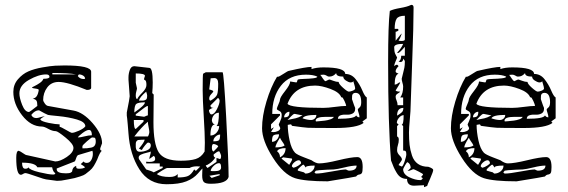

<svg xmlns="http://www.w3.org/2000/svg" viewBox="-20 -748 2342 792"><path d="M215 -2 170 -8Q165 -8 128 -21Q91 -34 85 -34Q80 -34 75 -30.5Q70 -27 66 -27Q47 -27 47 -97Q47 -126 57 -126Q64 -124 75 -116Q86 -108 91 -108L208 -82Q228 -82 255.5 -100.5Q283 -119 283 -138Q283 -154 250.5 -180.5Q218 -207 210 -207Q196 -207 179 -216.5Q162 -226 153 -226Q107 -226 71 -272.5Q35 -319 35 -369Q35 -399 54 -421Q73 -443 97 -453.5Q121 -464 155 -470Q189 -476 208 -477Q227 -478 246 -478Q356 -478 356 -452V-386Q356 -377 338 -377Q258 -410 222 -410Q192 -410 175 -387.5Q158 -365 158 -335Q158 -331 164.5 -321.5Q171 -312 178 -311L283 -292Q323 -285 362 -240Q401 -195 401 -157Q401 -156 397 -146Q393 -136 393 -132Q393 -131 395.5 -128.5Q398 -126 400 -126Q392 -120 381 -90Q374 -75 367 -63.5Q360 -52 349.5 -43.5Q339 -35 332.5 -30Q326 -25 310 -20Q294 -15 288 -13.5Q282 -12 261 -8Q240 -4 233 -3ZM97 -58Q102 -47 142 -37.5Q182 -28 199 -28Q208 -28 208 -34Q199 -38 195 -58H134Q126 -77 71 -77Q71 -52 84 -52Q95 -52 97 -58ZM214 -49Q214 -33 252 -33Q266 -33 272 -36Q278 -39 278 -43.5Q278 -48 281.5 -54Q285 -60 294 -64Q294 -56 296.5 -54Q299 -52 306 -52Q324 -52 331 -58Q328 -62 313 -71L325 -82Q328 -76 338 -76Q350 -76 356.5 -88Q363 -100 363 -113Q363 -122 361 -126L301 -108Q296 -103 293.5 -94Q291 -85 288 -82L214 -53ZM361 -181H360Q357 -181 338.5 -165Q320 -149 320 -145V-136Q333 -136 339 -136.5Q345 -137 355.5 -139Q366 -141 370.5 -147.5Q375 -154 375 -164Q375 -178 370 -180Q366 -181 361 -181ZM347 -212Q337 -212 320 -199Q303 -186 301 -181Q312 -181 329 -185.5Q346 -190 359 -190Q359 -212 347 -212ZM226 -225Q232 -224 252.5 -212Q273 -200 276 -200Q286 -200 306 -209Q326 -218 332 -227Q332 -245 297.5 -255Q263 -265 221.5 -269Q180 -273 178 -274Q173 -276 164 -280.5Q155 -285 148.5 -289Q142 -293 140 -293Q124 -293 109 -274Q115 -261 130 -261Q136 -261 146.5 -264.5Q157 -268 165 -268Q150 -262 146 -255Q151 -247 181 -241Q211 -235 226 -235ZM60 -363Q60 -344 71.5 -315Q83 -286 100 -286Q102 -286 134 -311Q134 -327 130.5 -332.5Q127 -338 115 -342Q135 -342 140 -378Q137 -381 130 -382Q123 -383 117.5 -384Q112 -385 112 -387Q112 -388 122.5 -393Q133 -398 144.5 -406Q156 -414 159 -423Q184 -423 184 -431Q184 -441 170 -441Q139 -441 99.5 -418.5Q60 -396 60 -363ZM301 -434Q310 -422 325 -422L331 -423Q331 -431 323 -436Q315 -441 306 -441Q305 -441 303 -438Q301 -435 301 -434ZM196 -447V-441H294Q265 -447 196 -447Z M815 -53Q814 -53 796.5 -32.5Q779 -12 749 0Q719 12 667 12Q594 12 555 -49.5Q516 -111 510 -197Q510 -200 507 -234Q504 -268 503 -271V-284Q515 -344 515 -351Q515 -355 512.5 -385.5Q510 -416 510 -419V-429Q510 -444 515.5 -459.5Q521 -475 534 -475L596 -468Q610 -468 610 -408Q610 -386 608 -364L614 -358Q614 -335 613.5 -297Q613 -259 613 -244Q613 -155 634.5 -120Q656 -85 726 -85Q764 -85 787 -92Q810 -99 824 -123Q824 -129 824.5 -141Q825 -153 825 -159Q825 -195 820.5 -267Q816 -339 816 -376Q816 -442 818 -444L829 -450H898Q903 -450 913 -264.5Q923 -79 923 -18Q915 10 849 10Q828 10 821 3Q814 -4 814 -24Q814 -31 814.5 -41Q815 -51 815 -53ZM627 -30Q643 -18 680 -18Q703 -18 713 -30V-16Q742 -16 755.5 -22Q769 -28 781 -49L788 -43L806 -61Q804 -61 799 -61.5Q794 -62 793 -62Q774 -62 762 -55H670Q666 -55 649.5 -45Q633 -35 627 -30ZM844 -23 853 -14 886 -25V-30ZM583 -49Q607 -42 614 -37L651 -55V-61H639V-74H583V-81Q584 -81 588 -80.5Q592 -80 596 -80Q620 -80 620 -92Q620 -102 614 -105L596 -92Q596 -98 599 -107Q602 -116 602 -123Q599 -121 585.5 -118Q572 -115 562 -110.5Q552 -106 552 -98L553 -92ZM884 -75Q873 -75 861.5 -64Q850 -53 849 -43L855 -42Q861 -42 866 -42Q892 -42 892 -57Q892 -75 884 -75ZM829 -66Q829 -62 836 -55L873 -80V-96Q876 -96 881 -94Q886 -92 887 -92Q892 -92 892 -105Q892 -108 888.5 -116Q885 -124 884 -124Q879 -124 873.5 -120Q868 -116 864 -113L861 -110Q861 -100 868 -98Q859 -84 846.5 -75Q834 -66 829 -66ZM540 -155Q540 -154 540 -151Q540 -148 540 -146.5Q540 -145 540 -142Q540 -139 540.5 -137.5Q541 -136 541.5 -133.5Q542 -131 543 -129.5Q544 -128 545 -126.5Q546 -125 548 -124Q550 -123 552 -122.5Q554 -122 557 -122Q573 -122 587.5 -128.5Q602 -135 602 -148Q602 -160 590 -160Q587 -159 578 -148Q569 -137 565 -129L553 -135Q574 -159 577 -172Q573 -172 563.5 -171.5Q554 -171 550.5 -170.5Q547 -170 543.5 -166Q540 -162 540 -155ZM854 -139Q854 -125 861 -123Q880 -142 880 -144Q880 -147 873 -150.5Q866 -154 861 -154Q854 -154 854 -139ZM888 -193Q878 -193 869 -184.5Q860 -176 860 -165Q878 -165 883 -169.5Q888 -174 888 -193ZM590 -246Q564 -224 534 -185H590Q591 -185 593.5 -192Q596 -199 596 -203Q596 -210 593 -224Q590 -238 590 -246ZM868 -235Q848 -235 848 -189Q863 -189 873.5 -201Q884 -213 884 -228H873Q883 -236 883 -283Q870 -283 862 -273Q854 -263 854 -250Q857 -235 868 -235ZM532 -253Q532 -216 540 -216L572 -246V-253ZM540 -271 577 -266H572Q575 -266 581 -269Q587 -272 590 -272V-309Q590 -311 589 -311Q586 -311 576 -304Q566 -297 555 -288Q544 -279 540 -277ZM842 -293Q842 -288 845 -282Q848 -276 852 -276Q864 -276 875 -298Q886 -320 886 -333Q886 -335 883.5 -339.5Q881 -344 879 -344L849 -314L848 -312Q848 -303 861 -303Q856 -303 849 -299Q842 -295 842 -293ZM578 -326Q551 -326 542.5 -319.5Q534 -313 534 -284Q578 -314 578 -326ZM583 -370Q556 -347 553 -333Q565 -333 569 -333Q573 -333 578.5 -335Q584 -337 585.5 -341.5Q587 -346 587 -354Q587 -358 583 -370ZM849 -333Q871 -346 875.5 -357.5Q880 -369 880 -403Q880 -426 864 -426Q861 -426 855.5 -425.5Q850 -425 849 -425L843 -379Q860 -375 860 -371Q860 -369 851.5 -360Q843 -351 843 -342Q843 -333 849 -333ZM540 -355Q540 -340 546 -339Q549 -348 566.5 -365.5Q584 -383 584 -397Q584 -414 579 -417L574 -420Q574 -424 578 -435Q578 -445 540 -445V-407L545 -384Q545 -380 542.5 -371.5Q540 -363 540 -355Z M1061 -219Q1061 -269 1079 -329Q1097 -389 1123 -432Q1124 -431 1125 -431Q1131 -431 1149.5 -443.5Q1168 -456 1173 -456Q1242 -472 1265 -472V-463Q1285 -470 1314 -470Q1404 -470 1404 -443Q1430 -443 1447 -421.5Q1464 -400 1474.5 -375Q1485 -350 1493 -346V-260L1475 -247L1480 -241Q1453 -220 1362 -220Q1266 -220 1249.5 -221Q1233 -222 1184 -229Q1183 -235 1178 -235Q1177 -235 1173 -234Q1169 -233 1167 -233Q1167 -204 1174.5 -169Q1182 -134 1197 -118Q1205 -110 1234 -99Q1263 -88 1265 -87Q1283 -74 1296 -74Q1322 -74 1375.5 -87Q1429 -100 1454 -100Q1476 -100 1476 -59Q1476 -39 1472.5 -34Q1469 -29 1461.5 -28Q1454 -27 1449 -20Q1443 -18 1332 0Q1238 0 1197 -13Q1150 -28 1105.5 -98Q1061 -168 1061 -219ZM1209 -44Q1231 -38 1234 -37Q1239 -32 1240 -32Q1255 -32 1266.5 -41.5Q1278 -51 1278 -65Q1240 -65 1240 -56Q1240 -59 1236.5 -64Q1233 -69 1231 -69Q1229 -69 1218.5 -59.5Q1208 -50 1208 -47Q1209 -45 1209 -44ZM1277 -37Q1282 -32 1283 -32Q1303 -32 1348 -40.5Q1393 -49 1407 -49L1413 -46L1419 -44Q1451 -44 1451 -65Q1432 -65 1401.5 -57.5Q1371 -50 1357 -49Q1347 -49 1329 -48Q1311 -47 1297 -46L1283 -44ZM1184 -62Q1184 -61 1187 -58.5Q1190 -56 1191 -56Q1200 -58 1211 -65Q1222 -72 1222 -75Q1222 -79 1220 -82Q1218 -85 1216 -86Q1214 -87 1213 -87Q1204 -87 1194 -78.5Q1184 -70 1184 -62ZM1141 -94 1173 -68Q1185 -86 1185 -91L1184 -94L1148 -99ZM1123 -124Q1135 -115 1135 -99Q1158 -111 1158 -137Q1129 -137 1123 -124ZM1135 -180Q1116 -150 1116 -140Q1145 -140 1154 -148Q1151 -155 1144 -164.5Q1137 -174 1135 -180ZM1131 -194Q1112 -194 1107 -188.5Q1102 -183 1102 -163Q1114 -163 1122.5 -172.5Q1131 -182 1131 -194ZM1110 -223 1098 -204Q1099 -204 1103 -203.5Q1107 -203 1108 -203Q1117 -203 1126.5 -207.5Q1136 -212 1136 -220Q1136 -221 1133 -226.5Q1130 -232 1130 -235Q1132 -240 1135.5 -247.5Q1139 -255 1140.5 -260.5Q1142 -266 1142 -274Q1142 -286 1132 -290.5Q1122 -295 1122 -299Q1122 -303 1128.5 -317.5Q1135 -332 1135 -337Q1135 -346 1156 -372.5Q1177 -399 1177 -412Q1179 -412 1189 -410Q1199 -408 1202 -408Q1205 -408 1206 -413.5Q1207 -419 1209 -420Q1214 -422 1234 -422.5Q1254 -423 1271.5 -425Q1289 -427 1289 -432Q1272 -440 1242 -440Q1174 -440 1138.5 -394Q1103 -348 1103 -278H1135V-272L1098 -235V-216ZM1329 -266H1323Q1282 -266 1282 -250L1283 -249Q1283 -248 1283 -247L1296 -248Q1309 -249 1320.5 -250.5Q1332 -252 1343.5 -256Q1355 -260 1357 -266ZM1193 -278Q1191 -278 1180.5 -268Q1170 -258 1166 -253Q1174 -255 1184 -257Q1194 -259 1199 -260Q1204 -261 1211.5 -264Q1219 -267 1228 -272Q1226 -273 1197 -278ZM1228 -260Q1248 -253 1263 -253Q1272 -253 1278.5 -259Q1285 -265 1285 -274Q1235 -274 1228 -260ZM1445 -299Q1445 -285 1434 -279.5Q1423 -274 1409.5 -275Q1396 -276 1385 -272.5Q1374 -269 1374 -258Q1444 -258 1449 -272Q1454 -264 1463 -264Q1463 -272 1459.5 -282Q1456 -292 1456 -296Q1456 -299 1463 -304.5Q1470 -310 1470 -326Q1470 -365 1447 -365Q1440 -365 1436.5 -361.5Q1433 -358 1432.5 -353.5Q1432 -349 1432 -339Q1443 -306 1445 -303ZM1174 -287Q1165 -287 1158.5 -280Q1152 -273 1152 -264Q1165 -264 1169.5 -269Q1174 -274 1174 -287ZM1166 -320Q1175 -303 1314 -303Q1332 -303 1361.5 -307Q1391 -311 1408 -311Q1408 -316 1401 -331.5Q1394 -347 1390 -347L1388 -346Q1381 -367 1343.5 -381Q1306 -395 1280 -395Q1194 -395 1166 -320ZM1377 -410Q1377 -402 1395 -386Q1413 -370 1419 -370Q1425 -370 1435 -374Q1445 -378 1445 -383Q1445 -388 1441 -401L1437 -414Q1437 -408 1425 -408Q1417 -409 1406.5 -416Q1396 -423 1396 -432Q1367 -432 1367 -446Q1366 -446 1363 -442.5Q1360 -439 1353.5 -435.5Q1347 -432 1337 -432Q1333 -432 1327 -436Q1321 -440 1314 -440Q1313 -440 1307.5 -439.5Q1302 -439 1301 -439Q1303 -438 1310.5 -426Q1318 -414 1323 -413Q1324 -413 1330 -416.5Q1336 -420 1340 -420Q1341 -420 1354 -415Q1367 -410 1377 -410Z M1729 16Q1721 16 1707.5 17Q1694 18 1688 18Q1659 18 1659 -10Q1645 -10 1634.5 -16Q1624 -22 1615.5 -36.5Q1607 -51 1604 -58.5Q1601 -66 1593 -86Q1581 -230 1581 -493Q1581 -646 1588 -703Q1602 -710 1631 -715Q1660 -720 1674 -727Q1676 -728 1677 -728Q1686 -728 1686 -717Q1686 -641 1680.5 -500Q1675 -359 1674 -314Q1674 -293 1670.5 -256Q1667 -219 1667 -202Q1667 -172 1669.5 -150.5Q1672 -129 1679.5 -106.5Q1687 -84 1704 -72Q1721 -60 1747 -60Q1767 -53 1767 -47Q1767 -40 1754.5 -11.5Q1742 17 1742 19L1729 24ZM1643 -50Q1643 -29 1668 -17Q1693 -5 1714 -5Q1720 -5 1724 -13L1717 -18Q1725 -26 1725 -29Q1725 -31 1707.5 -40Q1690 -49 1686 -50Q1683 -50 1676 -46.5Q1669 -43 1661 -43Q1662 -43 1674 -55Q1674 -72 1661 -79Q1658 -79 1650.5 -65.5Q1643 -52 1643 -50ZM1624 -67Q1636 -61 1637 -61Q1642 -61 1649 -82Q1656 -103 1656 -111Q1656 -121 1653.5 -124Q1651 -127 1643 -127V-228L1637 -234Q1645 -234 1645 -273Q1635 -273 1626 -262.5Q1617 -252 1617 -241Q1617 -240 1620.5 -237.5Q1624 -235 1624 -234L1618 -228V-185Q1625 -183 1625 -172Q1625 -160 1621.5 -150Q1618 -140 1618 -128Q1618 -117 1628 -107Q1638 -97 1638 -90Q1638 -87 1631.5 -78.5Q1625 -70 1624 -67ZM1644 -303Q1618 -303 1618 -271Q1619 -271 1624.5 -275Q1630 -279 1631 -279.5Q1632 -280 1636 -283.5Q1640 -287 1641 -289Q1642 -291 1643 -295Q1644 -299 1644 -303ZM1612 -349Q1612 -342 1616 -333Q1620 -324 1620 -314H1643V-346H1631Q1643 -362 1643 -391Q1643 -397 1640 -407Q1637 -417 1637 -423Q1639 -433 1642.5 -445.5Q1646 -458 1648 -468.5Q1650 -479 1650 -494Q1650 -499 1643 -506Q1643 -492 1631 -492L1628 -493Q1625 -494 1624 -494Q1635 -500 1635 -518H1650V-555Q1628 -529 1621 -529L1620 -530Q1619 -530 1618 -530Q1637 -551 1643 -567Q1606 -567 1606 -553Q1606 -545 1607 -538Q1608 -531 1610 -526.5Q1612 -522 1614 -518.5Q1616 -515 1617 -513L1618 -511Q1618 -509 1612 -495.5Q1606 -482 1606 -475Q1612 -481 1618 -481Q1619 -481 1621.5 -478.5Q1624 -476 1624 -475Q1612 -463 1612 -454Q1612 -449 1617.5 -447Q1623 -445 1624 -444Q1608 -439 1608 -399Q1615 -399 1620.5 -403.5Q1626 -408 1628 -408Q1629 -408 1629 -408L1631 -407Q1629 -402 1612 -375Q1615 -370 1631 -370Q1629 -367 1620.5 -362Q1612 -357 1612 -349ZM1612 -617V-580Q1635 -609 1637 -610L1636 -606Q1635 -602 1631.5 -594Q1628 -586 1624 -580Q1629 -579 1635 -579Q1650 -579 1650 -585V-683Q1624 -683 1616 -670.5Q1608 -658 1608 -629H1622Q1622 -628 1623 -626L1624 -624Q1624 -622 1619.5 -619.5Q1615 -617 1612 -617Z M1840 -219Q1840 -269 1858 -329Q1876 -389 1902 -432Q1903 -431 1904 -431Q1910 -431 1928.5 -443.5Q1947 -456 1952 -456Q2021 -472 2044 -472V-463Q2064 -470 2093 -470Q2183 -470 2183 -443Q2209 -443 2226 -421.5Q2243 -400 2253.5 -375Q2264 -350 2272 -346V-260L2254 -247L2259 -241Q2232 -220 2141 -220Q2045 -220 2028.5 -221Q2012 -222 1963 -229Q1962 -235 1957 -235Q1956 -235 1952 -234Q1948 -233 1946 -233Q1946 -204 1953.5 -169Q1961 -134 1976 -118Q1984 -110 2013 -99Q2042 -88 2044 -87Q2062 -74 2075 -74Q2101 -74 2154.5 -87Q2208 -100 2233 -100Q2255 -100 2255 -59Q2255 -39 2251.5 -34Q2248 -29 2240.5 -28Q2233 -27 2228 -20Q2222 -18 2111 0Q2017 0 1976 -13Q1929 -28 1884.5 -98Q1840 -168 1840 -219ZM1988 -44Q2010 -38 2013 -37Q2018 -32 2019 -32Q2034 -32 2045.5 -41.5Q2057 -51 2057 -65Q2019 -65 2019 -56Q2019 -59 2015.5 -64Q2012 -69 2010 -69Q2008 -69 1997.5 -59.5Q1987 -50 1987 -47Q1988 -45 1988 -44ZM2056 -37Q2061 -32 2062 -32Q2082 -32 2127 -40.5Q2172 -49 2186 -49L2192 -46L2198 -44Q2230 -44 2230 -65Q2211 -65 2180.5 -57.5Q2150 -50 2136 -49Q2126 -49 2108 -48Q2090 -47 2076 -46L2062 -44ZM1963 -62Q1963 -61 1966 -58.5Q1969 -56 1970 -56Q1979 -58 1990 -65Q2001 -72 2001 -75Q2001 -79 1999 -82Q1997 -85 1995 -86Q1993 -87 1992 -87Q1983 -87 1973 -78.5Q1963 -70 1963 -62ZM1920 -94 1952 -68Q1964 -86 1964 -91L1963 -94L1927 -99ZM1902 -124Q1914 -115 1914 -99Q1937 -111 1937 -137Q1908 -137 1902 -124ZM1914 -180Q1895 -150 1895 -140Q1924 -140 1933 -148Q1930 -155 1923 -164.5Q1916 -174 1914 -180ZM1910 -194Q1891 -194 1886 -188.5Q1881 -183 1881 -163Q1893 -163 1901.5 -172.5Q1910 -182 1910 -194ZM1889 -223 1877 -204Q1878 -204 1882 -203.5Q1886 -203 1887 -203Q1896 -203 1905.5 -207.5Q1915 -212 1915 -220Q1915 -221 1912 -226.5Q1909 -232 1909 -235Q1911 -240 1914.5 -247.5Q1918 -255 1919.5 -260.5Q1921 -266 1921 -274Q1921 -286 1911 -290.5Q1901 -295 1901 -299Q1901 -303 1907.5 -317.5Q1914 -332 1914 -337Q1914 -346 1935 -372.5Q1956 -399 1956 -412Q1958 -412 1968 -410Q1978 -408 1981 -408Q1984 -408 1985 -413.5Q1986 -419 1988 -420Q1993 -422 2013 -422.5Q2033 -423 2050.5 -425Q2068 -427 2068 -432Q2051 -440 2021 -440Q1953 -440 1917.5 -394Q1882 -348 1882 -278H1914V-272L1877 -235V-216ZM2108 -266H2102Q2061 -266 2061 -250L2062 -249Q2062 -248 2062 -247L2075 -248Q2088 -249 2099.5 -250.5Q2111 -252 2122.5 -256Q2134 -260 2136 -266ZM1972 -278Q1970 -278 1959.5 -268Q1949 -258 1945 -253Q1953 -255 1963 -257Q1973 -259 1978 -260Q1983 -261 1990.5 -264Q1998 -267 2007 -272Q2005 -273 1976 -278ZM2007 -260Q2027 -253 2042 -253Q2051 -253 2057.5 -259Q2064 -265 2064 -274Q2014 -274 2007 -260ZM2224 -299Q2224 -285 2213 -279.5Q2202 -274 2188.5 -275Q2175 -276 2164 -272.5Q2153 -269 2153 -258Q2223 -258 2228 -272Q2233 -264 2242 -264Q2242 -272 2238.5 -282Q2235 -292 2235 -296Q2235 -299 2242 -304.5Q2249 -310 2249 -326Q2249 -365 2226 -365Q2219 -365 2215.5 -361.5Q2212 -358 2211.5 -353.5Q2211 -349 2211 -339Q2222 -306 2224 -303ZM1953 -287Q1944 -287 1937.5 -280Q1931 -273 1931 -264Q1944 -264 1948.5 -269Q1953 -274 1953 -287ZM1945 -320Q1954 -303 2093 -303Q2111 -303 2140.5 -307Q2170 -311 2187 -311Q2187 -316 2180 -331.5Q2173 -347 2169 -347L2167 -346Q2160 -367 2122.5 -381Q2085 -395 2059 -395Q1973 -395 1945 -320ZM2156 -410Q2156 -402 2174 -386Q2192 -370 2198 -370Q2204 -370 2214 -374Q2224 -378 2224 -383Q2224 -388 2220 -401L2216 -414Q2216 -408 2204 -408Q2196 -409 2185.5 -416Q2175 -423 2175 -432Q2146 -432 2146 -446Q2145 -446 2142 -442.5Q2139 -439 2132.5 -435.5Q2126 -432 2116 -432Q2112 -432 2106 -436Q2100 -440 2093 -440Q2092 -440 2086.5 -439.5Q2081 -439 2080 -439Q2082 -438 2089.5 -426Q2097 -414 2102 -413Q2103 -413 2109 -416.5Q2115 -420 2119 -420Q2120 -420 2133 -415Q2146 -410 2156 -410Z"/></svg>

Font: CabinSketch
Style: Regular
Weight: 400
Designer: Pablo Impallari
Foundry: Pablo Impallari. www.impallari.com Igino Marini. www.ikern.com
Version: Version 1.002